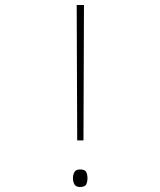

<svg xmlns="http://www.w3.org/2000/svg" viewBox="-20 -734 640 766"><path d="M288 -174 286 -714H315L313 -174ZM299 12Q283 12 277 1.5Q271 -9 271 -23Q271 -37 277 -47.5Q283 -58 299 -58Q319 -58 324 -47.5Q329 -37 329 -23Q329 -9 324 1.5Q319 12 299 12Z"/></svg>

Font: Noto Sans Mono Thin
Style: Regular
Weight: 100
Designer: Monotype Design Team
Foundry: Monotype Imaging Inc.
Version: Version 2.014